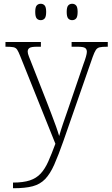

<svg xmlns="http://www.w3.org/2000/svg" viewBox="-20 -759 592 1019"><path d="M49 210Q103 210 138 198.5Q173 187 196 162Q219 137 236.5 97.5Q254 58 274 4L87 -462Q78 -485 71 -495.5Q64 -506 51 -508.5Q38 -511 12 -511H9V-536H197V-511H176Q146 -511 136.5 -504.5Q127 -498 127 -485Q127 -475 133.5 -459Q140 -443 154 -407L229 -216Q240 -187 253 -153.5Q266 -120 277 -89Q288 -58 294 -37Q303 -69 314.5 -102.5Q326 -136 341 -179L423 -419Q431 -440 436 -457.5Q441 -475 441 -484Q441 -498 431.5 -504.5Q422 -511 391 -511H360V-536H552V-511H549Q522 -511 509 -508Q496 -505 488.5 -493.5Q481 -482 472 -457L317 -12Q290 65 268 114.5Q246 164 219.5 191.5Q193 219 153.5 229.5Q114 240 52 240H49ZM363 -652Q350 -652 342 -661Q334 -670 334 -696Q334 -721 342 -730Q350 -739 363 -739Q376 -739 384 -730Q392 -721 392 -696Q392 -670 384 -661Q376 -652 363 -652ZM196 -652Q183 -652 175 -661Q167 -670 167 -696Q167 -721 175 -730Q183 -739 196 -739Q209 -739 217 -730Q225 -721 225 -696Q225 -670 217 -661Q209 -652 196 -652Z"/></svg>

Font: Noto Serif Malayalam ExtraLight
Style: Regular
Weight: 200
Designer: Indian type Foundry, Jelle Bosma, Monotype Design Team
Foundry: Monotype Imaging Inc.
Version: Version 2.104; ttfautohint (v1.8.4.7-5d5b)